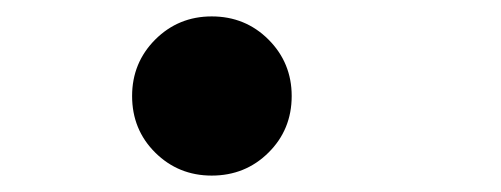

<svg xmlns="http://www.w3.org/2000/svg" viewBox="-20 -462 610 234"><path d="M238 -248Q197.5 -248 169.2 -276Q141 -304 141 -345Q141 -385.5 169.2 -413.8Q197.5 -442 238 -442Q279 -442 307.2 -413.8Q335.5 -385.5 335.5 -345Q335.5 -304 307.2 -276Q279 -248 238 -248Z"/></svg>

Font: League Mono Narrow SemiBold
Style: Regular
Weight: 600
Width: 3
Designer: Tyler Finck
Foundry: The League of Moveable Type / Tyler Finck
Version: Version 2.210